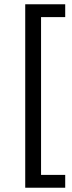

<svg xmlns="http://www.w3.org/2000/svg" viewBox="-20 -723 337 898"><path d="M98 155V-703H285V-643H172V95H285V155Z"/></svg>

Font: BreeCF
Style: Light
Weight: 300
Designer: Veronika Burian, Jos Scaglione
Foundry: TypeTogether
Version: Version 0.0.2